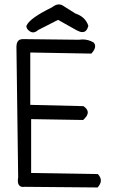

<svg xmlns="http://www.w3.org/2000/svg" viewBox="-20 -847 540 867"><path d="M152.3 -711.4 242.2 -757.3 327.6 -709.5Q341.8 -702.1 351.8 -702.1Q361.8 -702.1 368.2 -708.5Q375 -715.3 378.9 -730.5Q366.2 -770 322.8 -785.2H321.8L269 -818.4Q257.3 -827.1 245.6 -827.1Q231.4 -827.1 214.8 -814Q117.2 -766.1 101.1 -733.9Q99.6 -731.4 99.1 -729.5Q99.6 -718.8 107.4 -711.4Q118.7 -700.7 129.4 -700.7Q140.1 -700.7 152.3 -711.4ZM392.6 -605Q409.7 -623.5 409.7 -638.2Q409.7 -647.5 402.3 -655.3Q379.4 -668.9 352.5 -668.9Q344.7 -668.9 335.4 -667.5L83.5 -670.4Q65.4 -670.4 58.6 -657.7Q54.7 -649.9 54.2 -637.7L62 -47.4Q60.5 -38.6 60.5 -31.7Q60.5 -15.6 67.9 -8.8Q73.2 -2.9 84.5 -2.9L89.8 -3.4L420.9 -0.5Q435.5 -17.1 435.5 -31.7Q435.5 -46.4 421.9 -61L120.6 -65.9V-309.1L355.5 -305.2Q376.5 -324.2 376.5 -339.4Q376.5 -354 356.9 -367.7L116.7 -373.5V-609.9Z"/></svg>

Font: Bakudai
Style: ExtraLight
Weight: 200
Version: Version 1.48